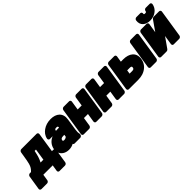

<svg xmlns="http://www.w3.org/2000/svg" viewBox="137 -2012 3440 3440"><g transform="rotate(-45 1857.5 -292.0)"><path d="M70 -152H40C24 -152 0 -137 -4 -114L-47 159C-49 175 -37 196 -14 196H130C146 196 169 182 173 159L192 38H430L411 159C409 175 420 196 443 196H584C600 196 623 182 627 159L670 -114C672 -130 661 -152 638 -152H600L658 -528C660 -544 649 -566 626 -566H237C219 -566 197 -549 194 -528L165 -354C160 -326 155 -302 149 -282C133 -222 109 -189 70 -152ZM379 -352 384 -374H418L384 -152H312C343 -209 364 -275 379 -352Z M907 -358C909 -362 911 -366 912 -370C914 -386 922 -396 954 -396C986 -396 991 -388 989 -360H964C945 -360 925 -360 907 -358ZM990 -576C914 -576 847 -555 794 -517C751 -487 707 -438 696 -370C694 -354 704 -332 727 -332H798C723 -301 664 -240 650 -148C646 -119 647 -93 655 -69C678 0 743 48 837 48C882 48 921 37 955 18C959 29 971 38 985 38H1128C1144 38 1167 23 1171 0L1172 -8C1173 -13 1173 -19 1172 -24C1164 -50 1164 -82 1171 -128L1205 -352C1228 -500 1129 -576 990 -576ZM868 -159C872 -188 889 -202 944 -202H964L958 -160C946 -147 924 -136 896 -136C872 -136 866 -147 868 -159Z M1673 38C1689 38 1713 23 1717 0L1799 -528C1801 -544 1790 -566 1767 -566H1626C1610 -566 1587 -551 1583 -528L1556 -354H1454L1481 -528C1483 -544 1473 -566 1450 -566H1309C1293 -566 1269 -551 1265 -528L1183 0C1181 16 1192 38 1215 38H1356C1372 38 1395 23 1399 0L1425 -166H1527L1501 0C1499 16 1509 38 1532 38Z M2240 38C2256 38 2280 23 2284 0L2366 -528C2368 -544 2357 -566 2334 -566H2193C2177 -566 2154 -551 2150 -528L2123 -354H2021L2048 -528C2050 -544 2040 -566 2017 -566H1876C1860 -566 1836 -551 1832 -528L1750 0C1748 16 1759 38 1782 38H1923C1939 38 1962 23 1966 0L1992 -166H2094L2068 0C2066 16 2076 38 2099 38Z M2670 -412H2607L2625 -528C2627 -544 2617 -566 2594 -566H2452C2436 -566 2413 -551 2409 -528L2327 0C2325 16 2335 38 2358 38H2600C2640 38 2677 32 2712 22C2799 -5 2882 -72 2900 -186C2924 -339 2812 -412 2670 -412ZM3053 38C3069 38 3093 23 3097 0L3179 -528C3181 -544 3170 -566 3147 -566H3006C2990 -566 2967 -551 2963 -528L2881 0C2879 16 2889 38 2912 38ZM2684 -186C2680 -162 2669 -150 2629 -150H2566L2577 -222H2640C2681 -222 2688 -212 2684 -186Z M3589 -566C3577 -566 3562 -558 3553 -546L3416 -350L3444 -528C3446 -544 3435 -566 3412 -566H3270C3254 -566 3230 -551 3226 -528L3144 0C3142 16 3153 38 3176 38H3318C3330 38 3345 30 3354 18L3492 -178L3464 0C3462 16 3472 38 3495 38H3636C3652 38 3676 23 3680 0L3762 -528C3764 -544 3753 -566 3730 -566ZM3502 -560C3531 -560 3559 -565 3585 -573C3655 -596 3723 -651 3737 -743C3739 -759 3728 -780 3705 -780H3604C3588 -780 3565 -766 3561 -743C3558 -722 3553 -716 3526 -716C3498 -716 3496 -721 3499 -743C3501 -759 3490 -780 3467 -780H3367C3351 -780 3327 -766 3323 -743C3304 -623 3391 -560 3502 -560Z"/></g></svg>

Font: Asimov Print
Style: EIt
Weight: 500
Designer: Google
Version: Version 2.000980; 2014